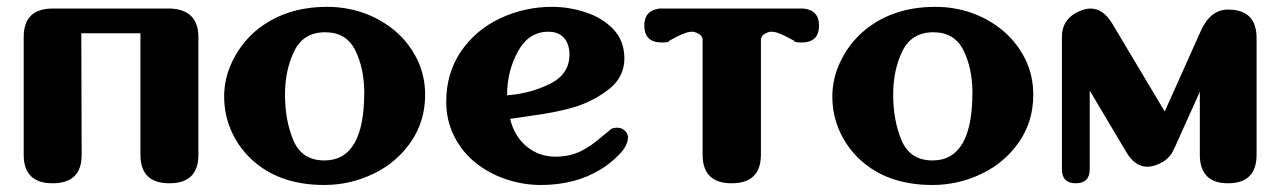

<svg xmlns="http://www.w3.org/2000/svg" viewBox="-20 -525 3669 550"><path d="M469.7 -500.5Q548.3 -496.1 548.3 -418.9V-81.5Q548.3 0 465.3 0Q382.3 0 382.3 -81.5V-429.7H212.9L213.9 -81.5Q213.9 0 130.9 0Q47.9 0 47.9 -81.5V-418.9Q47.9 -500.5 130.9 -500.5Z M1023.4 -259.8Q1023.4 -328.1 998 -380.4Q972.2 -432.6 911.6 -432.6Q849.1 -432.6 822.8 -378.4Q796.4 -324.2 796.4 -254.4Q796.4 -179.2 820.8 -122.1Q845.2 -65.4 909.2 -65.4Q1023.4 -65.4 1023.4 -259.8ZM712.4 -58.1Q668.9 -94.2 645.5 -143.6Q622.1 -192.9 622.1 -248.5Q622.1 -300.3 645 -348.1Q668 -396.5 708 -432.6Q791 -505.4 917.5 -505.4Q971.7 -505.4 1022 -487.8Q1072.3 -469.7 1112.3 -436Q1151.9 -401.9 1174.8 -355.5Q1197.8 -308.6 1197.8 -253.4Q1197.8 -177.7 1157.2 -118.7Q1116.2 -59.1 1049.8 -27.3Q982.9 4.9 908.7 4.9Q788.6 4.9 712.4 -58.1Z M1555.2 -284.7Q1611.3 -312.5 1611.3 -368.7Q1611.3 -398.4 1595.7 -416.5Q1580.1 -434.1 1550.8 -434.1Q1494.6 -434.1 1463.9 -377.9Q1432.6 -321.8 1432.6 -252Q1498.5 -256.8 1555.2 -284.7ZM1487.8 -106Q1523.4 -76.2 1571.8 -76.2Q1610.4 -76.2 1642.6 -91.3Q1674.3 -106.9 1708 -136.7Q1724.6 -150.9 1730.5 -155.3Q1735.8 -159.2 1749.5 -159.2Q1760.3 -159.2 1769.5 -150.9Q1778.8 -143.1 1778.8 -131.8Q1778.8 -106.9 1751.5 -80.1Q1724.6 -53.2 1696.8 -37.6Q1626 4.9 1529.3 4.9Q1478.5 4.9 1429.2 -11.7Q1379.9 -28.3 1341.3 -59.6Q1303.2 -90.3 1280.8 -135.3Q1258.3 -179.7 1258.3 -233.9Q1258.3 -315.4 1300.3 -377.4Q1342.3 -439 1412.1 -472.2Q1482.4 -505.4 1562 -505.4Q1609.9 -505.4 1657.7 -489.7Q1705.6 -474.1 1737.3 -440.9Q1768.6 -407.7 1768.6 -357.4Q1768.6 -306.6 1728 -272.5Q1687 -238.8 1630.4 -219.7Q1604 -211.4 1572.3 -205.1Q1541 -198.7 1501.5 -193.4Q1461.4 -187.5 1441.4 -184.6Q1452.6 -136.2 1487.8 -106Z M2282.7 -500.5Q2326.2 -495.1 2326.2 -452.1Q2326.2 -403.3 2276.4 -403.3Q2254.9 -403.3 2254.9 -407.7V-408.2Q2228 -423.3 2213.4 -428.7Q2200.7 -434.1 2189.5 -434.1Q2186.5 -434.1 2183.6 -433.6Q2159.7 -426.3 2159.7 -411.1V-82Q2159.7 0 2075.7 0Q1992.7 0 1992.7 -82V-411.1Q1992.7 -426.3 1968.3 -433.6Q1965.3 -434.1 1962.4 -434.1Q1951.2 -434.1 1938.5 -428.7Q1923.8 -423.3 1897 -408.2V-407.7Q1897 -403.3 1875.5 -403.3Q1825.7 -403.3 1825.7 -452.1Q1825.7 -495.1 1869.1 -500.5Z M2765.6 -259.8Q2765.6 -328.1 2740.2 -380.4Q2714.4 -432.6 2653.8 -432.6Q2591.3 -432.6 2564.9 -378.4Q2538.6 -324.2 2538.6 -254.4Q2538.6 -179.2 2563 -122.1Q2587.4 -65.4 2651.4 -65.4Q2765.6 -65.4 2765.6 -259.8ZM2454.6 -58.1Q2411.1 -94.2 2387.7 -143.6Q2364.3 -192.9 2364.3 -248.5Q2364.3 -300.3 2387.2 -348.1Q2410.2 -396.5 2450.2 -432.6Q2533.2 -505.4 2659.7 -505.4Q2713.9 -505.4 2764.2 -487.8Q2814.5 -469.7 2854.5 -436Q2894 -401.9 2917 -355.5Q2939.9 -308.6 2939.9 -253.4Q2939.9 -177.7 2899.4 -118.7Q2858.4 -59.1 2792 -27.3Q2725.1 4.9 2650.9 4.9Q2530.8 4.9 2454.6 -58.1Z M3498 -497.6Q3579.6 -497.6 3579.6 -415.5V-82Q3579.6 0 3498 0Q3417 0 3417 -82V-262.2L3343.8 -99.6Q3338.4 -88.4 3335.9 -84.5Q3325.7 -70.3 3311.5 -61.5Q3287.1 -47.4 3266.6 -47.4Q3231 -47.4 3206.1 -89.8L3101.6 -265.6V-40Q3101.6 0 3061.5 0Q3022 0 3022 -40V-423.8Q3023.9 -465.8 3060.1 -486.8Q3083.5 -500.5 3104 -500.5Q3139.6 -500.5 3165.5 -458.5L3316.4 -205.6L3419.4 -435.5Q3446.8 -497.6 3498 -497.6Z"/></svg>

Font: inglobal
Style: Bold
Weight: 700
Designer: Andrey Kochetov, Denis Davydov, Evgeny Yurtaev
Foundry: inglobal.ru
Version: Version 1.00 September 25, 2014, initial release